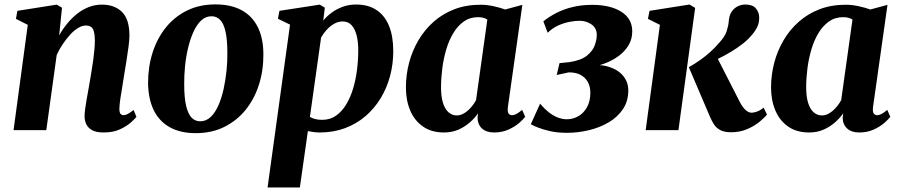

<svg xmlns="http://www.w3.org/2000/svg" viewBox="-20 -576 3980 850"><path d="M242 -419.5Q257.5 -447 277.5 -471.5Q297.5 -496 321.5 -515Q345.5 -534 373 -544.8Q400.5 -555.5 431.5 -555.5Q487 -555.5 520 -523.2Q553 -491 553 -418Q553 -399.5 549 -369.2Q545 -339 539.8 -306.2Q534.5 -273.5 530 -246.5Q526.5 -221 521.5 -193Q516.5 -165 512.8 -139.2Q509 -113.5 508.5 -95Q508.5 -77 514 -71.5Q519.5 -66 526.5 -66Q535 -66 545.2 -71.2Q555.5 -76.5 571.5 -89L584 -58.5Q577.5 -50 559 -33.5Q540.5 -17 510.5 -3.2Q480.5 10.5 438.5 10.5Q405.5 10.5 387.2 0Q369 -10.5 361.5 -27.2Q354 -44 354.5 -64Q354.5 -75 356.8 -92.5Q359 -110 362.8 -131.2Q366.5 -152.5 370.5 -174.8Q374.5 -197 378 -217.5Q381.5 -239 385.5 -262.8Q389.5 -286.5 392.8 -310.5Q396 -334.5 398 -356.8Q400 -379 400 -398Q399.5 -423 395.5 -437.2Q391.5 -451.5 382.8 -457.2Q374 -463 359.5 -463Q343.5 -463 325.8 -452.2Q308 -441.5 291 -423Q274 -404.5 258.2 -381.2Q242.5 -358 231 -332.5L185 0H40L103 -466L50.5 -492.5L57 -528L231 -555.5L254.5 -542Z M933.5 -556.5Q1002.5 -556.5 1049.8 -530.8Q1097 -505 1121.5 -455.5Q1146 -406 1146 -335Q1146.5 -264.5 1126.5 -201.5Q1106.5 -138.5 1067.8 -90.2Q1029 -42 973.2 -14.2Q917.5 13.5 846 13.5Q778.5 13.5 731.5 -12.8Q684.5 -39 660.5 -88.5Q636.5 -138 635.5 -208.5Q635.5 -280 655.5 -343Q675.5 -406 714 -454Q752.5 -502 807.8 -529.2Q863 -556.5 933.5 -556.5ZM916.5 -504Q890 -504 870 -484.8Q850 -465.5 835.8 -433.5Q821.5 -401.5 812.2 -362Q803 -322.5 799 -281Q795 -239.5 795.5 -202Q795.5 -143.5 804 -107.5Q812.5 -71.5 828.2 -55.2Q844 -39 866 -39Q892.5 -39 912.5 -58Q932.5 -77 946.8 -109.2Q961 -141.5 969.8 -181.2Q978.5 -221 982.8 -262.5Q987 -304 986.5 -342Q986.5 -401.5 978.2 -437Q970 -472.5 954.5 -488.2Q939 -504 916.5 -504Z M1164.5 254 1264 -467 1210.5 -493 1217 -528 1395.5 -555.5 1418 -542 1411 -484.5Q1426 -503.5 1448 -519.8Q1470 -536 1497.2 -546Q1524.5 -556 1556.5 -556Q1609.5 -556 1646.2 -532Q1683 -508 1702 -462Q1721 -416 1721 -349.5Q1721 -292.5 1706.8 -239.2Q1692.5 -186 1665 -140.8Q1637.5 -95.5 1597.8 -61.5Q1558 -27.5 1507 -8.5Q1456 10.5 1395 10.5Q1383 10.5 1369.5 8.8Q1356 7 1343 4.5L1307.5 254ZM1352 -58.5Q1362.5 -52 1375.8 -48.8Q1389 -45.5 1406.5 -45.5Q1441 -45.5 1467 -63.5Q1493 -81.5 1512 -112.5Q1531 -143.5 1543 -183.2Q1555 -223 1560.5 -267Q1566 -311 1566 -354Q1566 -391 1558.8 -419.5Q1551.5 -448 1536.5 -464.5Q1521.5 -481 1497 -481Q1476.5 -481 1458.2 -470.2Q1440 -459.5 1425.5 -443.2Q1411 -427 1401.5 -410Z M2228.5 -102.5Q2226 -82 2231.2 -74Q2236.5 -66 2247 -66Q2255 -66 2265.5 -71.2Q2276 -76.5 2291.5 -89.5L2305 -59Q2297.5 -48.5 2278.8 -32Q2260 -15.5 2231.5 -2.5Q2203 10.5 2167.5 10.5Q2133.5 10.5 2114.2 -6.8Q2095 -24 2094 -54.5L2096.5 -74.5Q2082.5 -54 2060.5 -34.5Q2038.5 -15 2009.8 -2.2Q1981 10.5 1945.5 10.5Q1890.5 10.5 1853 -15.5Q1815.5 -41.5 1796.2 -86.5Q1777 -131.5 1777 -188.5Q1777 -244.5 1791 -297.8Q1805 -351 1832.2 -397.5Q1859.5 -444 1899.5 -479.5Q1939.5 -515 1991.5 -535Q2043.5 -555 2107 -555Q2135.5 -555 2165.2 -548.5Q2195 -542 2216.5 -534L2292.5 -554.5ZM2137.5 -489.5Q2130 -494.5 2119.8 -497.2Q2109.5 -500 2097 -500Q2060.5 -500 2033.5 -481Q2006.5 -462 1987 -429.8Q1967.5 -397.5 1955.5 -356.8Q1943.5 -316 1938 -272.8Q1932.5 -229.5 1932.5 -189Q1932.5 -147.5 1941.2 -120Q1950 -92.5 1965.8 -78.8Q1981.5 -65 2002 -65Q2015 -65 2027 -70.5Q2039 -76 2050 -85.5Q2061 -95 2070.5 -107Q2080 -119 2087.5 -132.5Z M2489.5 12Q2449.5 12 2417.5 5Q2385.5 -2 2363.2 -10.8Q2341 -19.5 2330 -26L2371 -117Q2388.5 -96 2408 -80.2Q2427.5 -64.5 2448.2 -56.2Q2469 -48 2489 -48Q2517 -48 2540.8 -61.8Q2564.5 -75.5 2579 -102Q2593.5 -128.5 2593.5 -165.5Q2593.5 -193 2582.2 -213.2Q2571 -233.5 2549.8 -244.8Q2528.5 -256 2497.5 -255.5L2444.5 -244L2457 -296.5L2501.5 -301Q2553 -309 2578.8 -330Q2604.5 -351 2613.2 -376Q2622 -401 2622 -421Q2622 -452 2598.5 -468Q2575 -484 2546.5 -484Q2527 -484 2502.5 -479.5Q2478 -475 2452.5 -463.8Q2427 -452.5 2404.5 -431L2385.5 -481.5Q2411.5 -502.5 2443.8 -519Q2476 -535.5 2515.5 -545Q2555 -554.5 2602.5 -554.5Q2682 -554.5 2730.5 -524Q2779 -493.5 2779 -437Q2779 -403 2762.5 -375.5Q2746 -348 2718 -327.5Q2690 -307 2654.8 -294.2Q2619.5 -281.5 2582.5 -277.5L2573 -284.5Q2630.5 -293.5 2672.8 -281Q2715 -268.5 2738.2 -240.8Q2761.5 -213 2761.5 -176Q2761.5 -128 2737.8 -92.8Q2714 -57.5 2674.5 -34.2Q2635 -11 2586.8 0.5Q2538.5 12 2489.5 12Z M2838.5 0 2901.5 -466 2848.5 -492.5 2855.5 -528 3032.5 -556 3057.5 -541 2983.5 0ZM3216.5 9.5Q3186.5 9.5 3168.5 -0.2Q3150.5 -10 3140.8 -25.5Q3131 -41 3124 -57L3029.5 -278.5Q3057 -294 3080.5 -310.8Q3104 -327.5 3124.5 -346Q3145 -364.5 3163 -385.5Q3189.5 -414 3197.2 -438.5Q3205 -463 3206.5 -484Q3208.5 -509.5 3220 -525.5Q3231.5 -541.5 3247.5 -548.8Q3263.5 -556 3279 -556Q3312 -556 3326.2 -539Q3340.5 -522 3341 -499.5Q3341.5 -473.5 3331 -453.8Q3320.5 -434 3306.5 -419Q3290.5 -399.5 3266.2 -380.8Q3242 -362 3214.2 -345.5Q3186.5 -329 3159.2 -315.8Q3132 -302.5 3108.5 -293L3144.5 -341.5L3256 -123Q3268 -100.5 3281 -88.8Q3294 -77 3307.5 -77Q3317 -77 3331.8 -82.2Q3346.5 -87.5 3360.5 -99.5L3375.5 -69Q3366 -56.5 3343.8 -37.8Q3321.5 -19 3289 -4.8Q3256.5 9.5 3216.5 9.5Z M3845 -102.5Q3842.5 -82 3847.8 -74Q3853 -66 3863.5 -66Q3871.5 -66 3882 -71.2Q3892.5 -76.5 3908 -89.5L3921.5 -59Q3914 -48.5 3895.2 -32Q3876.5 -15.5 3848 -2.5Q3819.5 10.5 3784 10.5Q3750 10.5 3730.8 -6.8Q3711.5 -24 3710.5 -54.5L3713 -74.5Q3699 -54 3677 -34.5Q3655 -15 3626.2 -2.2Q3597.5 10.5 3562 10.5Q3507 10.5 3469.5 -15.5Q3432 -41.5 3412.8 -86.5Q3393.5 -131.5 3393.5 -188.5Q3393.5 -244.5 3407.5 -297.8Q3421.5 -351 3448.8 -397.5Q3476 -444 3516 -479.5Q3556 -515 3608 -535Q3660 -555 3723.5 -555Q3752 -555 3781.8 -548.5Q3811.5 -542 3833 -534L3909 -554.5ZM3754 -489.5Q3746.5 -494.5 3736.2 -497.2Q3726 -500 3713.5 -500Q3677 -500 3650 -481Q3623 -462 3603.5 -429.8Q3584 -397.5 3572 -356.8Q3560 -316 3554.5 -272.8Q3549 -229.5 3549 -189Q3549 -147.5 3557.8 -120Q3566.5 -92.5 3582.2 -78.8Q3598 -65 3618.5 -65Q3631.5 -65 3643.5 -70.5Q3655.5 -76 3666.5 -85.5Q3677.5 -95 3687 -107Q3696.5 -119 3704 -132.5Z"/></svg>

Font: Merriweather 48pt ExtraBold
Style: Italic
Weight: 800
Italic angle: -7.8°
Version: Version 2.101